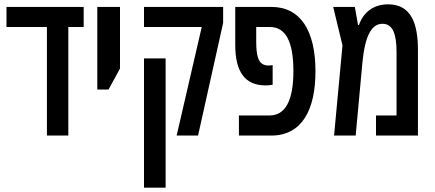

<svg xmlns="http://www.w3.org/2000/svg" viewBox="-20 -627 2012 888"><path d="M197 0H296V-502H367V-595H10V-502H197Z M430 -213H482L535 -310V-595H430Z M797 0H896L1012 -521V-595H646V-502H913ZM646 241H746V-357H646Z M1085 0H1234C1378 0 1439 -121 1439 -297C1439 -485 1370 -595 1235 -595H1068V-419C1068 -295 1113 -232 1208 -232C1222 -232 1228 -233 1241 -235V-326C1235 -325 1230 -324 1222 -324C1178 -324 1165 -359 1165 -434V-502H1229C1299 -502 1337 -438 1337 -298C1337 -159 1298 -93 1227 -93H1085Z M1775 -607C1708 -607 1661 -571 1640 -511H1636L1621 -595H1521L1564 -417L1525 0H1625L1656 -336C1668 -463 1699 -517 1749 -517C1799 -517 1814 -465 1814 -386V-93H1719V0H1913V-395C1913 -516 1883 -607 1775 -607Z"/></svg>

Font: Noto Sans Hebrew ExtraCondensed Medium
Style: Regular
Weight: 500
Width: 2
Designer: Monotype Design Team
Foundry: Monotype Imaging Inc.
Version: Version 2.004